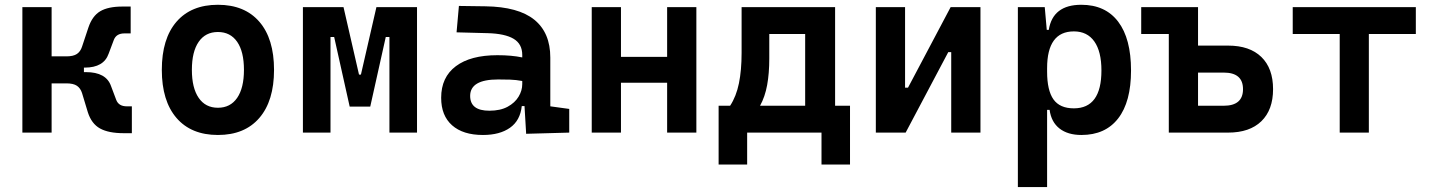

<svg xmlns="http://www.w3.org/2000/svg" viewBox="-20 -547 5899 792"><path d="M72.3 0V-517.6H192.9V-314.5H253.9Q282.7 -314.5 297.4 -324.5Q312 -334.5 318.4 -354.5L344.7 -433.6Q360.8 -481.4 393.6 -500.7Q426.3 -520 485.4 -520H519V-409.2H493.2Q460 -409.2 449.7 -382.8L428.2 -325.7Q408.2 -268.1 329.6 -268.1H326.2V-249.5H334.5Q418 -249.5 438 -191.9L459.5 -134.8Q469.7 -108.4 502.9 -108.4H523.9V2.4H490.2Q427.7 2.4 392.6 -17.1Q357.4 -36.6 342.3 -84L318.4 -163.1Q312 -183.1 297.4 -193.1Q282.7 -203.1 253.9 -203.1H192.9V0Z M878.9 9.8Q768.6 9.8 708 -60.5Q647.5 -130.9 647.5 -258.8Q647.5 -387.2 708 -457.3Q768.6 -527.3 878.9 -527.3Q989.3 -527.3 1049.8 -457.3Q1110.4 -387.2 1110.4 -258.8Q1110.4 -130.9 1049.8 -60.5Q989.3 9.8 878.9 9.8ZM878.9 -102.5Q930.2 -102.5 958.3 -143.3Q986.3 -184.1 986.3 -258.8Q986.3 -334 958.3 -374.5Q930.2 -415 878.9 -415Q827.6 -415 799.6 -374.5Q771.5 -334 771.5 -258.8Q771.5 -184.1 799.6 -143.3Q827.6 -102.5 878.9 -102.5Z M1229.5 0V-517.6H1397L1460.9 -239.3H1468.8L1532.7 -517.6H1700.2V0H1586.4V-394.5H1571.3L1507.3 -107.4H1422.4L1358.4 -394.5H1343.3V0Z M2150.4 4.9 2143.6 -109.4H2132.3Q2126 -49.8 2083.7 -20Q2041.5 9.8 1972.2 9.8Q1890.1 9.8 1845 -30Q1799.8 -69.8 1799.8 -143.6Q1799.8 -228.5 1860.4 -273.9Q1920.9 -319.3 2031.7 -319.3Q2090.8 -319.3 2134.3 -310.1V-320.3Q2134.3 -365.7 2098.6 -387Q2063 -408.2 1992.2 -410.2L1863.3 -413.6L1873 -522.5L1982.4 -521Q2118.2 -519 2184.1 -465.6Q2250 -412.1 2250 -309.6V-108.4L2328.1 -97.7V0ZM2134.3 -212.9Q2107.9 -217.8 2084.2 -218.5Q2060.5 -219.2 2034.7 -219.2Q1919.4 -219.2 1919.4 -151.4Q1919.4 -90.3 1998.5 -90.3Q2043.9 -90.3 2074 -106.7Q2104 -123 2119.1 -148.2Q2134.3 -173.3 2134.3 -200.2Z M2731.9 0V-205.6H2541.5V0H2420.9V-517.6H2541.5V-312.5H2731.9V-517.6H2852.5V0Z M2944.3 131.8V-110.8H2991.7Q3017.1 -149.4 3028.1 -203.4Q3039.1 -257.3 3039.1 -329.1V-517.6H3424.8V-110.8H3486.3V131.8H3368.7V0H3062V131.8ZM3301.3 -110.8V-406.7H3153.3V-305.7Q3153.3 -244.6 3144.5 -196.3Q3135.7 -147.9 3115.2 -110.8Z M3592.8 0V-517.6H3713.4V-185.5H3725.6L3901.4 -517.6H4024.4V0H3903.8V-332H3891.6L3715.8 0Z M4178.7 224.6V-517.6H4289.6L4297.9 -423.8H4306.2Q4322.8 -527.3 4440.4 -527.3Q4539.6 -527.3 4592.5 -457.5Q4645.5 -387.7 4645.5 -256.3Q4645.5 -127 4592.5 -58.6Q4539.6 9.8 4440.9 9.8Q4384.8 9.8 4350.6 -16.8Q4316.4 -43.5 4309.6 -93.8H4299.3V224.6ZM4299.3 -251.5Q4299.3 -174.3 4325.4 -137.2Q4351.6 -100.1 4409.7 -100.1Q4523.4 -100.1 4523.4 -256.3Q4523.4 -334.5 4494.1 -376Q4464.8 -417.5 4409.7 -417.5Q4299.3 -417.5 4299.3 -265.6Z M4801.3 0V-406.7H4687.5V-517.6H4921.9V-358.9H5045.9Q5134.8 -358.9 5183.1 -312Q5231.4 -265.1 5231.4 -179.2Q5231.4 -93.8 5183.1 -46.9Q5134.8 0 5045.9 0ZM4921.9 -110.8H5027.8Q5107.4 -110.8 5107.4 -179.2Q5107.4 -247.6 5027.8 -247.6H4921.9Z M5506.3 0V-406.7H5312.5V-517.6H5820.3V-406.7H5626.5V0Z"/></svg>

Font: Cascadia Code SemiBold
Style: Regular
Weight: 600
Monospace: yes
Designer: Aaron Bell
Foundry: Saja Typeworks
Version: Version 2404.023; ttfautohint (v1.8.4)